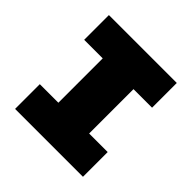

<svg xmlns="http://www.w3.org/2000/svg" viewBox="-180 -854 1010 1010"><g transform="rotate(45 325.0 -349.0)"><path d="M72 -184H210V-514H72V-698H577V-514H439V-184H577V0H72Z"/></g></svg>

Font: Azeret Mono Black
Style: Regular
Weight: 900
Designer: Martin Vácha
Foundry: Displaay
Version: Version 1.000; Glyphs 3.0.3, build 3074